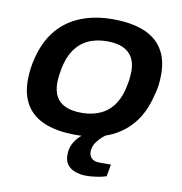

<svg xmlns="http://www.w3.org/2000/svg" viewBox="-81 -615 834 879"><g transform="rotate(10 336.0 -175.5)"><path d="M297 12Q213 12 155 -11Q97 -34 67.5 -81Q38 -128 38 -198Q38 -227 42 -254Q46 -281 53 -307Q74 -386 118 -437Q162 -488 227 -513.5Q292 -539 374 -539Q459 -539 517 -516Q575 -493 605 -446Q635 -399 635 -328Q635 -301 631.5 -275Q628 -249 620 -224Q600 -144 556 -92Q512 -40 447 -14Q382 12 297 12ZM306 -92Q357 -92 395.5 -110.5Q434 -129 458 -165.5Q482 -202 491 -255Q495 -273 496 -284.5Q497 -296 497.5 -304.5Q498 -313 498 -320Q498 -358 483 -383.5Q468 -409 439 -422Q410 -435 366 -435Q314 -435 276 -416.5Q238 -398 214 -362Q190 -326 180 -272Q177 -255 175.5 -243Q174 -231 173.5 -223Q173 -215 173 -208Q173 -170 187.5 -144Q202 -118 232 -105Q262 -92 306 -92ZM376 188Q352 188 328.5 180.5Q305 173 290.5 155.5Q276 138 276 109Q276 80 287 58Q298 36 316 19Q334 2 352 -12H433L432 -8Q413 5 395.5 27.5Q378 50 378 76Q378 93 389.5 105.5Q401 118 426 118H480L470 174Q449 181 422.5 184.5Q396 188 376 188Z"/></g></svg>

Font: Archivo SemiExpanded SemiBold
Style: Italic
Weight: 600
Width: 6
Italic angle: -10°
Designer: Hector Gatti
Foundry: Omnibus-Type
Version: Version 2.001